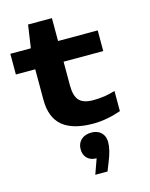

<svg xmlns="http://www.w3.org/2000/svg" viewBox="-136 -723 869 1112"><g transform="rotate(-15 298.5 -166.5)"><path d="M526.9 -15.1Q440.4 15.1 360.8 15.1Q237.8 15.1 177 -35.9Q116.2 -86.9 116.2 -192.9V-376H0V-500H123L143.1 -637.2H286.1V-500H523.9V-376H286.1V-232.9Q286.1 -170.4 311.3 -143.3Q336.4 -116.2 396 -116.2Q465.8 -116.2 526.9 -136.2ZM250 140.1Q250 104.5 272.9 83.3Q295.9 62 335 62Q371.6 62 393.3 83.3Q415 104.5 415 140.1Q415 186.5 387.2 253.9L367.2 304.2H293.9L326.2 213.9Q291 213.9 270.5 193.8Q250 173.8 250 140.1Z"/></g></svg>

Font: Messapia Bold
Style: Regular
Weight: 400
Designer: Luca Marsano
Foundry: Collletttivo
Version: Version 1.000;FEAKit 1.0